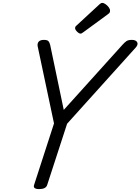

<svg xmlns="http://www.w3.org/2000/svg" viewBox="-20 -1285 965 1319"><path d="M249 14Q205 14 214 -14L351 -437L239 -966Q235 -986 245.5 -998.5Q256 -1011 282 -1011Q305 -1011 313 -1002Q321 -993 325 -975L418 -530L822 -978Q837 -995 849.5 -1003Q862 -1011 886 -1011Q913 -1011 922 -995.5Q931 -980 913 -959L441 -435L304 -14Q295 14 249 14ZM534 -1054Q523 -1054 509.5 -1067.5Q496 -1081 496 -1091Q496 -1095 497 -1099Q498 -1103 505 -1109L662 -1254Q668 -1259 672 -1262Q676 -1265 683 -1265Q693 -1265 705.5 -1256Q718 -1247 727 -1235Q736 -1223 736 -1212Q736 -1205 734 -1200Q732 -1195 721 -1187L553 -1064Q547 -1060 542.5 -1057Q538 -1054 534 -1054Z"/></svg>

Font: Playwrite CA
Style: Regular
Weight: 400
Designer: Veronika Burian, José Scaglione
Foundry: TypeTogether
Version: Version 1.002